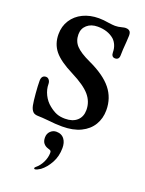

<svg xmlns="http://www.w3.org/2000/svg" viewBox="-179 -762 875 1155"><g transform="rotate(20 259.0 -185.0)"><path d="M168 4Q126 0 107 0Q82 0 71 -11Q58 -24 53 -49Q48 -75 44 -123Q40 -171 40 -202Q40 -220 47.5 -229Q55 -238 69 -238Q81 -238 89 -227.5Q97 -217 97 -202Q97 -168 113.5 -134.5Q130 -101 158 -79Q184 -58 207 -49Q230 -40 261 -40Q310 -40 337.5 -65Q365 -90 365 -133Q365 -186 330 -227Q295 -268 210 -311Q122 -355 86.5 -399Q51 -443 51 -505Q51 -556 76.5 -595.5Q102 -635 146.5 -656.5Q191 -678 248 -678Q277 -678 311 -672Q339 -668 353 -668Q373 -668 395 -674Q411 -678 417 -678Q429 -678 435 -675.5Q441 -673 446 -668Q453 -660 453 -641L451 -602Q446 -545 446 -514Q446 -499 439.5 -491.5Q433 -484 420 -484Q408 -484 402 -492Q396 -500 396 -514Q396 -538 387.5 -558.5Q379 -579 364 -593Q323 -628 258 -628Q216 -628 190 -605Q164 -582 164 -545Q164 -502 191 -473Q218 -444 283 -414Q385 -367 431.5 -309Q478 -251 478 -173Q478 -120 453 -78.5Q428 -37 379.5 -13.5Q331 10 261 10Q218 10 168 4ZM189.4 302.2Q189.4 298.2 194.2 294.2Q219.8 273.4 234.2 243Q248.6 212.6 248.6 183Q248.6 173.4 243.8 169.8Q239 166.2 229.4 163.8Q228.6 163 227 163Q208.6 157.4 197.8 143.8Q187 130.2 187 107Q187 82.2 203 66.6Q219 51 240.6 51Q275 51 292.6 75.8Q307.8 96.6 307.8 131Q307.8 183.8 284.6 226.2Q261.4 268.6 229.4 292.6Q219.8 299 210.6 303.4Q201.4 307.8 195 307.8Q189.4 307.8 189.4 302.2Z"/></g></svg>

Font: Raigarh
Style: Regular
Weight: 400
Designer: jaikishan Patel
Foundry: MagicType
Version: Version 1.000;FEAKit 1.0